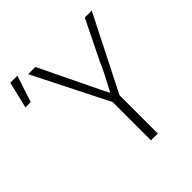

<svg xmlns="http://www.w3.org/2000/svg" viewBox="-326 -866 997 997"><g transform="rotate(-45 173.0 -367.0)"><path d="M-89 -585H-128L-93 -731H-41ZM262 -3H212V-284L4 -697H57L187 -428Q210 -379 235 -330H239L253 -357Q287 -419 315 -483L420 -697H471L262 -284Z"/></g></svg>

Font: LXGW 975 Gothic SC 200W
Style: Regular
Weight: 200
Version: Version 2.01;February 25, 2021